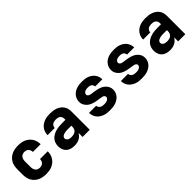

<svg xmlns="http://www.w3.org/2000/svg" viewBox="222 -1538 2557 2557"><g transform="rotate(-45 1500.0 -260.0)"><path d="M298 8Q268 8 238 3Q208 -2 181 -14.5Q154 -27 131.5 -47.5Q109 -68 94.5 -94.5Q80 -121 74.5 -150.5Q69 -180 69 -210V-310Q69 -340 74.5 -369.5Q80 -399 94.5 -425.5Q109 -452 131.5 -472.5Q154 -493 181 -505.5Q208 -518 238 -523Q268 -528 298 -528Q326 -528 354.5 -524Q383 -520 409 -508.5Q435 -497 457.5 -478.5Q480 -460 495 -436Q510 -412 517.5 -384Q525 -356 525 -328Q525 -328 525 -328Q525 -328 525 -327H379Q379 -327 379 -327.5Q379 -328 379 -328Q379 -344 373.5 -359.5Q368 -375 356.5 -386.5Q345 -398 329.5 -403Q314 -408 298 -408Q279 -408 262 -401Q245 -394 234 -379.5Q223 -365 219 -346.5Q215 -328 215 -310V-210Q215 -192 219 -173.5Q223 -155 234 -140.5Q245 -126 262 -119Q279 -112 298 -112Q314 -112 329.5 -117Q345 -122 356.5 -133.5Q368 -145 373.5 -160.5Q379 -176 379 -192Q379 -192 379 -192.5Q379 -193 379 -193H525Q525 -192 525 -192Q525 -192 525 -192Q525 -164 517.5 -136Q510 -108 495 -84Q480 -60 457.5 -41.5Q435 -23 409 -11.5Q383 0 354.5 4Q326 8 298 8Z M832 8H831Q800 8 769 0Q738 -8 714.5 -29Q691 -50 680 -80Q669 -110 669 -142Q669 -171 678 -199.5Q687 -228 706.5 -250Q726 -272 752 -286.5Q778 -301 806 -309Q834 -317 863.5 -320Q893 -323 922 -323H988V-346Q988 -363 981 -378Q974 -393 960.5 -402Q947 -411 931 -414Q915 -417 898 -417Q882 -417 866.5 -413.5Q851 -410 838 -401Q825 -392 817.5 -377.5Q810 -363 810 -347H675Q675 -374 683 -400Q691 -426 707 -448Q723 -470 745 -486Q767 -502 792.5 -511.5Q818 -521 844.5 -524.5Q871 -528 898 -528Q926 -528 953 -524.5Q980 -521 1006 -512Q1032 -503 1054.5 -487.5Q1077 -472 1093 -449.5Q1109 -427 1116 -400.5Q1123 -374 1123 -346V0H988V-76Q977 -56 960 -39Q943 -22 922.5 -11.5Q902 -1 878.5 3.5Q855 8 832 8ZM887 -103Q905 -103 924 -107.5Q943 -112 958 -123Q973 -134 980.5 -152Q988 -170 988 -189V-212H922Q910 -212 898 -211.5Q886 -211 874 -209Q862 -207 850.5 -203.5Q839 -200 828.5 -194Q818 -188 811 -178Q804 -168 804 -156Q804 -142 812.5 -130.5Q821 -119 833 -113Q845 -107 859 -105Q873 -103 887 -103Z M1498 8Q1472 8 1445.5 5Q1419 2 1394 -7Q1369 -16 1346.5 -31Q1324 -46 1308 -67Q1292 -88 1283.5 -113.5Q1275 -139 1275 -166H1410Q1410 -150 1418.5 -137Q1427 -124 1440 -116Q1453 -108 1468 -105.5Q1483 -103 1498 -103Q1513 -103 1527 -104.5Q1541 -106 1554.5 -112Q1568 -118 1578.5 -129Q1589 -140 1589 -155Q1589 -167 1579.5 -177Q1570 -187 1558 -190.5Q1546 -194 1533 -196Q1520 -198 1507.5 -200Q1495 -202 1482.5 -204Q1470 -206 1457.5 -208Q1445 -210 1432.5 -213Q1420 -216 1408 -220Q1396 -224 1384 -228.5Q1372 -233 1361 -239.5Q1350 -246 1340 -254Q1330 -262 1321.5 -271.5Q1313 -281 1306 -291.5Q1299 -302 1294 -314Q1289 -326 1287 -338.5Q1285 -351 1285 -364Q1285 -389 1293.5 -413.5Q1302 -438 1318 -458Q1334 -478 1355.5 -492Q1377 -506 1401.5 -514Q1426 -522 1451 -525Q1476 -528 1502 -528Q1528 -528 1553.5 -525Q1579 -522 1603 -513Q1627 -504 1648.5 -489Q1670 -474 1685.5 -453.5Q1701 -433 1709 -408Q1717 -383 1717 -357H1582Q1582 -371 1575 -383.5Q1568 -396 1556 -404Q1544 -412 1530 -414.5Q1516 -417 1502 -417Q1488 -417 1474.5 -415Q1461 -413 1449 -407.5Q1437 -402 1428 -390.5Q1419 -379 1419 -366Q1419 -353 1428.5 -343Q1438 -333 1450 -329.5Q1462 -326 1474.5 -324Q1487 -322 1500 -320Q1513 -318 1525.5 -316.5Q1538 -315 1550.5 -312.5Q1563 -310 1575.5 -307Q1588 -304 1600 -300.5Q1612 -297 1624 -292Q1636 -287 1647 -280.5Q1658 -274 1668 -266Q1678 -258 1686.5 -249Q1695 -240 1702 -229Q1709 -218 1714 -206Q1719 -194 1721 -181.5Q1723 -169 1723 -156Q1723 -130 1714 -105.5Q1705 -81 1688 -61Q1671 -41 1648.5 -27Q1626 -13 1601 -5.5Q1576 2 1550 5Q1524 8 1498 8Z M2098 8Q2072 8 2045.5 5Q2019 2 1994 -7Q1969 -16 1946.5 -31Q1924 -46 1908 -67Q1892 -88 1883.5 -113.5Q1875 -139 1875 -166H2010Q2010 -150 2018.5 -137Q2027 -124 2040 -116Q2053 -108 2068 -105.5Q2083 -103 2098 -103Q2113 -103 2127 -104.5Q2141 -106 2154.5 -112Q2168 -118 2178.5 -129Q2189 -140 2189 -155Q2189 -167 2179.5 -177Q2170 -187 2158 -190.5Q2146 -194 2133 -196Q2120 -198 2107.5 -200Q2095 -202 2082.5 -204Q2070 -206 2057.5 -208Q2045 -210 2032.5 -213Q2020 -216 2008 -220Q1996 -224 1984 -228.5Q1972 -233 1961 -239.5Q1950 -246 1940 -254Q1930 -262 1921.5 -271.5Q1913 -281 1906 -291.5Q1899 -302 1894 -314Q1889 -326 1887 -338.5Q1885 -351 1885 -364Q1885 -389 1893.5 -413.5Q1902 -438 1918 -458Q1934 -478 1955.5 -492Q1977 -506 2001.5 -514Q2026 -522 2051 -525Q2076 -528 2102 -528Q2128 -528 2153.5 -525Q2179 -522 2203 -513Q2227 -504 2248.5 -489Q2270 -474 2285.5 -453.5Q2301 -433 2309 -408Q2317 -383 2317 -357H2182Q2182 -371 2175 -383.5Q2168 -396 2156 -404Q2144 -412 2130 -414.5Q2116 -417 2102 -417Q2088 -417 2074.5 -415Q2061 -413 2049 -407.5Q2037 -402 2028 -390.5Q2019 -379 2019 -366Q2019 -353 2028.5 -343Q2038 -333 2050 -329.5Q2062 -326 2074.5 -324Q2087 -322 2100 -320Q2113 -318 2125.5 -316.5Q2138 -315 2150.5 -312.5Q2163 -310 2175.5 -307Q2188 -304 2200 -300.5Q2212 -297 2224 -292Q2236 -287 2247 -280.5Q2258 -274 2268 -266Q2278 -258 2286.5 -249Q2295 -240 2302 -229Q2309 -218 2314 -206Q2319 -194 2321 -181.5Q2323 -169 2323 -156Q2323 -130 2314 -105.5Q2305 -81 2288 -61Q2271 -41 2248.5 -27Q2226 -13 2201 -5.5Q2176 2 2150 5Q2124 8 2098 8Z M2632 8H2631Q2600 8 2569 0Q2538 -8 2514.5 -29Q2491 -50 2480 -80Q2469 -110 2469 -142Q2469 -171 2478 -199.5Q2487 -228 2506.5 -250Q2526 -272 2552 -286.5Q2578 -301 2606 -309Q2634 -317 2663.5 -320Q2693 -323 2722 -323H2788V-346Q2788 -363 2781 -378Q2774 -393 2760.5 -402Q2747 -411 2731 -414Q2715 -417 2698 -417Q2682 -417 2666.5 -413.5Q2651 -410 2638 -401Q2625 -392 2617.5 -377.5Q2610 -363 2610 -347H2475Q2475 -374 2483 -400Q2491 -426 2507 -448Q2523 -470 2545 -486Q2567 -502 2592.5 -511.5Q2618 -521 2644.5 -524.5Q2671 -528 2698 -528Q2726 -528 2753 -524.5Q2780 -521 2806 -512Q2832 -503 2854.5 -487.5Q2877 -472 2893 -449.5Q2909 -427 2916 -400.5Q2923 -374 2923 -346V0H2788V-76Q2777 -56 2760 -39Q2743 -22 2722.5 -11.5Q2702 -1 2678.5 3.5Q2655 8 2632 8ZM2687 -103Q2705 -103 2724 -107.5Q2743 -112 2758 -123Q2773 -134 2780.5 -152Q2788 -170 2788 -189V-212H2722Q2710 -212 2698 -211.5Q2686 -211 2674 -209Q2662 -207 2650.5 -203.5Q2639 -200 2628.5 -194Q2618 -188 2611 -178Q2604 -168 2604 -156Q2604 -142 2612.5 -130.5Q2621 -119 2633 -113Q2645 -107 2659 -105Q2673 -103 2687 -103Z"/></g></svg>

Font: Iosevka Custom Heavy Extended
Style: Regular
Weight: 900
Width: 7
Monospace: yes
Designer: Belleve Invis
Foundry: Belleve Invis
Version: Version 11.2.4; ttfautohint (v1.8.4)